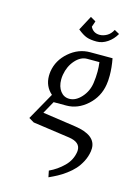

<svg xmlns="http://www.w3.org/2000/svg" viewBox="-114 -594 581 852"><g transform="rotate(15 177.0 -168.0)"><path d="M46.9 -32.2 117.2 -157.2Q82.5 -187.5 82.5 -235.4Q82.5 -245.6 84 -255.9Q92.3 -309.1 135.5 -346.4Q178.7 -383.8 231.9 -383.8H335Q342.8 -342.8 342.8 -306.2Q342.8 -281.2 339.8 -264.2Q330.6 -206.1 287.1 -167Q243.7 -127.9 190.9 -127.9H132.8L101.1 -70.8L252.9 -48.8Q350.1 -34.7 350.1 26.4Q350.1 35.2 349.1 40Q345.2 65.4 333.5 87.9Q321.8 110.4 307.1 126.5Q292.5 142.6 272.2 157.5Q252 172.4 234.6 181.6Q217.3 190.9 196.8 200.2L190.9 170.9Q227.1 154.3 256.1 125.7Q285.2 97.2 291 58.1Q291.5 55.2 291.5 49.8Q291.5 13.7 240.2 5.9L70.8 -18.1ZM139.2 -233.9Q139.2 -201.2 154.8 -180.7Q170.4 -160.2 195.8 -160.2Q225.1 -160.2 250.7 -188.5Q276.4 -216.8 282.2 -255.9Q286.1 -282.7 286.1 -308.6Q286.1 -331.1 283.2 -352.1H227.1Q197.3 -352.1 172.6 -324.2Q147.9 -296.4 141.1 -255.9Q139.2 -245.6 139.2 -233.9ZM159.2 -469.2 194.8 -536.1 219.2 -522 210 -495.1Q223.1 -469.2 252 -469.2Q268.6 -469.2 285.2 -478.5Q301.8 -487.8 312 -507.8L335 -495.1Q320.3 -469.2 296.6 -453.1Q272.9 -437 247.1 -437Q218.3 -437 200.7 -443.4Q183.1 -449.7 159.2 -469.2Z"/></g></svg>

Font: Gawaa
Style: Italic
Weight: 400
Designer: T. Christopher White
Version: Version 1.0